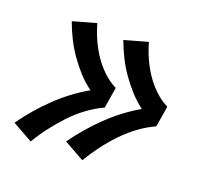

<svg xmlns="http://www.w3.org/2000/svg" viewBox="-96 -708 793 745"><g transform="rotate(20 300.0 -335.0)"><path d="M313 -75 229 -122Q276 -188 334.5 -244.5Q393 -301 462 -341Q434 -362 410.5 -388Q387 -414 367 -442.5Q347 -471 331 -503Q315 -535 303 -568L399 -595Q408 -562 422 -531Q436 -500 454.5 -472.5Q473 -445 497.5 -421.5Q522 -398 552 -383L538 -297Q501 -280 469 -256Q437 -232 409 -202.5Q381 -173 357 -141Q333 -109 313 -75ZM100 -75 16 -122Q63 -188 121.5 -244.5Q180 -301 250 -341Q221 -362 197.5 -388Q174 -414 154 -442.5Q134 -471 118 -503Q102 -535 90 -568L186 -595Q195 -562 209 -531Q223 -500 241.5 -472.5Q260 -445 284.5 -421.5Q309 -398 339 -383L325 -297Q289 -280 256.5 -256Q224 -232 196.5 -202.5Q169 -173 144.5 -141Q120 -109 100 -75Z"/></g></svg>

Font: Iosevka Slab Extended Oblique
Style: Bold
Weight: 700
Width: 7
Italic angle: -9°
Monospace: yes
Designer: Belleve Invis
Foundry: Belleve Invis
Version: Version 11.1.1; ttfautohint (v1.8.3)